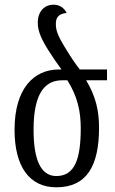

<svg xmlns="http://www.w3.org/2000/svg" viewBox="-20 -788 489 818"><path d="M220 10C348 10 402 -79 402 -244C402 -314 389 -376 347 -446H436V-492H320C300 -518 282 -544 261 -579C225 -637 218 -659 218 -686C218 -709 225 -729 264 -733C252 -756 233 -768 208 -768C169 -768 141 -739 141 -692C141 -666 147 -636 184 -577C203 -547 222 -519 242 -492H231C125 -492 42 -412 42 -235C42 -80 104 10 220 10ZM220 -38C153 -38 123 -109 123 -235C123 -400 177 -446 246 -446H267C311 -376 324 -312 324 -242C324 -113 300 -38 220 -38Z"/></svg>

Font: Noto Serif Armenian ExtraCondensed Medium
Style: Regular
Weight: 500
Width: 2
Designer: Monotype Design Team
Foundry: Monotype Imaging Inc.
Version: Version 2.008